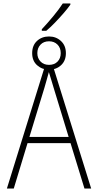

<svg xmlns="http://www.w3.org/2000/svg" viewBox="-20 -1096 570 1116"><path d="M20 0 242 -715H287L510 0H471L390 -264H140L60 0ZM238 -585 151 -300H379L292 -585Q286 -607 278.5 -630Q271 -653 264 -677Q258 -654 251 -630.5Q244 -607 238 -585ZM265 -691Q225 -691 196 -716.5Q167 -742 167 -787Q167 -832 195 -858Q223 -884 265 -884Q306 -884 334.5 -857.5Q363 -831 363 -787Q363 -743 335 -717Q307 -691 265 -691ZM265 -719Q296 -719 314.5 -738Q333 -757 333 -787Q333 -818 314 -837Q295 -856 265 -856Q234 -856 215.5 -836.5Q197 -817 197 -787Q197 -758 215.5 -738.5Q234 -719 265 -719ZM223 -926Q255 -960 289 -1001Q323 -1042 345 -1076H389V-1069Q373 -1046 349 -1018.5Q325 -991 299 -964Q273 -937 249 -917H223Z"/></svg>

Font: Noto Sans Mono Condensed ExtraLight
Style: Regular
Weight: 200
Width: 3
Designer: Monotype Design Team
Foundry: Monotype Imaging Inc.
Version: Version 2.014; ttfautohint (v1.8.4.7-5d5b)